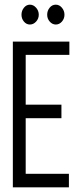

<svg xmlns="http://www.w3.org/2000/svg" viewBox="-20 -802 353 822"><path d="M35 0V-624H277V-567H90V-354H243V-296H90V-58H275V0ZM108 -697Q93 -697 82.5 -709.5Q72 -722 72 -739Q72 -756 82.5 -769Q93 -782 108 -782Q123 -782 134.5 -769Q146 -756 146 -739Q146 -722 134.5 -709.5Q123 -697 108 -697ZM219 -697Q204 -697 193 -709.5Q182 -722 182 -739Q182 -756 192.5 -769Q203 -782 219 -782Q234 -782 245 -769Q256 -756 256 -739Q256 -722 245 -709.5Q234 -697 219 -697Z"/></svg>

Font: Inconsolata ExtraCondensed Thin
Style: Regular
Weight: 100
Width: 2
Monospace: yes
Designer: Raph Levien, Cyreal, Brenton Simpson
Foundry: Raph Levien, Cyreal, Google
Version: Version 3.100; ttfautohint (v1.8.4.7-5d5b)